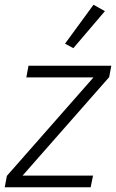

<svg xmlns="http://www.w3.org/2000/svg" viewBox="-23 -789 489 809"><path d="M419 -742 286 -586 251 -605 371 -769ZM359 0H-3L6 -48L371 -463H88L97 -512H446L437 -464L72 -49H369Z"/></svg>

Font: IBM Plex Sans Light
Style: Italic
Weight: 300
Italic angle: -11.31°
Designer: Mike Abbink, Paul van der Laan, Pieter van Rosmalen
Foundry: Bold Monday
Version: Version 3.0